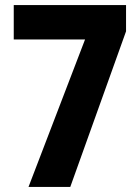

<svg xmlns="http://www.w3.org/2000/svg" viewBox="-20 -734 550 754"><path d="M92 0 314 -579H34V-714H475V-611L256 0Z"/></svg>

Font: Noto Sans Arabic Cond ExtBd
Style: Regular
Weight: 800
Width: 3
Designer: Monotype Design Team, Nadine Chahine, Nizar Qandah and Khaled Hosny
Foundry: Monotype Imaging Inc.
Version: Version 2.012; ttfautohint (v1.8.4.7-5d5b)